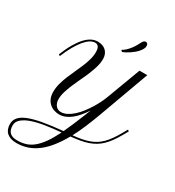

<svg xmlns="http://www.w3.org/2000/svg" viewBox="-278 -1140 1420 1556"><g transform="rotate(30 432.0 -361.5)"><path d="M601.1 -297.4Q571.8 -216.8 543.5 -149.4Q515.1 -82 484.9 -24.9Q529.8 -29.3 566.2 -36.1Q602.5 -43 632.6 -53.7Q662.6 -64.5 688 -80.3Q713.4 -96.2 736.3 -119.1Q759.3 -142.1 781 -172.9Q802.7 -203.6 826.2 -244.6L851.1 -289.6L864.3 -280.3L838.9 -235.4Q814.5 -191.9 791 -159.7Q767.6 -127.4 742.9 -103.8Q718.3 -80.1 690.7 -64Q663.1 -47.9 630.9 -36.9Q598.6 -25.9 560.3 -19.3Q522 -12.7 475.1 -7.8Q437.5 59.1 397.9 108.6Q358.4 158.2 314.9 191.2Q271.5 224.1 223.4 240.5Q175.3 256.8 121.6 256.8Q63 256.8 31.5 228.8Q0 200.7 0 148.4Q0 113.3 22.2 86.4Q44.4 59.6 93 39.8Q141.6 20 218.8 6.1Q295.9 -7.8 405.3 -18.1Q424.3 -58.6 444.8 -106.9Q465.3 -155.3 488.8 -213.9L511.7 -272Q489.3 -237.8 465.3 -209.2Q441.4 -180.7 415.8 -160.2Q390.1 -139.6 362.5 -128.2Q335 -116.7 305.7 -116.7Q278.3 -116.7 254.4 -125.5Q230.5 -134.3 212.4 -151.1Q194.3 -168 183.8 -193.1Q173.3 -218.3 173.3 -251.5Q173.3 -290.5 183.6 -329.3Q193.8 -368.2 209.5 -406.5Q225.1 -444.8 242.9 -482.7Q260.7 -520.5 276.4 -557.9Q292 -595.2 302.2 -632.1Q312.5 -668.9 312.5 -705.1Q312.5 -717.3 310.3 -728.8Q308.1 -740.2 303.2 -748.5Q298.3 -756.8 290 -762Q281.7 -767.1 269.5 -767.1Q248 -767.1 224.4 -752.7Q200.7 -738.3 175.8 -708.7Q150.9 -679.2 125.2 -634.5Q99.6 -589.8 74.7 -529.3L61.5 -538.6Q88.4 -605 116 -651.9Q143.6 -698.7 171.6 -728.5Q199.7 -758.3 227.8 -772Q255.9 -785.6 283.7 -785.6Q308.1 -785.6 327.9 -778.6Q347.7 -771.5 361.6 -758.1Q375.5 -744.6 383.1 -725.8Q390.6 -707 390.6 -683.6Q390.6 -647.5 379.4 -608.6Q368.2 -569.8 351.6 -529.8Q335 -489.7 315.4 -449.2Q295.9 -408.7 279.3 -369.4Q262.7 -330.1 251.5 -293Q240.2 -255.9 240.2 -222.7Q240.2 -204.1 245.4 -189Q250.5 -173.8 259.5 -163.1Q268.6 -152.3 280.8 -146.5Q293 -140.6 307.6 -140.6Q335.9 -140.6 364.3 -155.3Q392.6 -169.9 419.2 -194.1Q445.8 -218.3 469.7 -249Q493.7 -279.8 513.9 -312.3Q534.2 -344.7 549.6 -375.7Q564.9 -406.7 574.2 -431.6L693.4 -750H766.1ZM116.2 235.4Q157.2 235.4 193.4 224.9Q229.5 214.4 263.2 187.5Q296.9 160.6 329.6 115Q362.3 69.3 397 -0.5Q321.8 5.9 254.2 16.4Q186.5 26.9 135.5 44.2Q84.5 61.5 54.4 86.9Q24.4 112.3 24.4 147.9Q24.4 190.9 46.6 213.1Q68.8 235.4 116.2 235.4ZM481 -822.3Q496.6 -829.6 515.6 -846.9Q534.7 -864.3 551.8 -887.7Q566.4 -907.7 575.2 -924.3Q584 -940.9 590.6 -953.1Q597.2 -965.3 603.8 -971.9Q610.4 -978.5 620.6 -978.5Q632.8 -978.5 638.2 -970.2Q643.6 -961.9 643.6 -950.7Q643.6 -936.5 635.5 -921.6Q627.4 -906.7 614.7 -892.3Q602.1 -877.9 585.9 -864.7Q569.8 -851.6 553.2 -840.6Q536.6 -829.6 521.2 -821.8Q505.9 -814 495.1 -810.1Z"/></g></svg>

Font: Petit Formal Script
Style: Regular
Weight: 400
Version: Version 1.001; ttfautohint (v0.8) -G 200 -r 50